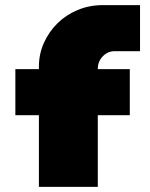

<svg xmlns="http://www.w3.org/2000/svg" viewBox="-20 -730 587 750"><path d="M40 -460H132V-470Q132 -519 151.5 -562.5Q171 -606 204.5 -639Q238 -672 283.5 -691Q329 -710 382 -710H527V-530H427Q401 -530 381.5 -510Q362 -490 362 -460H487V-280H362V0H132V-280H40Z"/></svg>

Font: Imperial One
Style: Regular
Weight: 400
Designer: Jovanny Lemonad
Foundry: Jovanny Lemonad
Version: Version 1.000